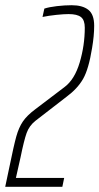

<svg xmlns="http://www.w3.org/2000/svg" viewBox="-48 -716 381 736"><path d="M87 -297 199 -382Q238 -411 257.5 -476.5Q277 -542 277 -610Q277 -639 262.5 -650.5Q248 -662 215 -662Q197 -662 168 -659Q139 -656 115 -651L122 -683Q140 -689 170 -692.5Q200 -696 227 -696Q268 -696 290.5 -678.5Q313 -661 313 -617Q313 -579 305 -532Q292 -451 270.5 -413.5Q249 -376 207 -345L88 -253Q64 -234 54 -206Q44 -178 31 -114L13 -34H198L191 0H-28L-13 -71Q5 -159 14.5 -193Q24 -227 39.5 -250Q55 -273 87 -297Z"/></svg>

Font: Saira Ultra Condensed Thin
Style: Italic
Weight: 100
Width: 1
Italic angle: -12°
Designer: Hector Gatti with collaboration of the Omnibus-Type team
Foundry: Omnibus-Type
Version: Version 1.001; ttfautohint (v1.8)